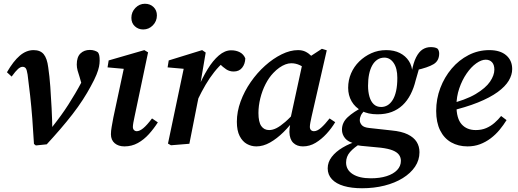

<svg xmlns="http://www.w3.org/2000/svg" viewBox="-20 -766 2758 1023"><path d="M161 1Q157 -71 152 -135Q147 -199 140.5 -257.5Q134 -316 127 -369Q123 -395 117 -402.5Q111 -410 100 -410Q89 -410 76 -398.5Q63 -387 42 -358L17 -381Q51 -440 85.5 -469.5Q120 -499 159 -499Q195 -499 213 -477Q231 -455 237 -407Q244 -360 248 -304.5Q252 -249 255 -189.5Q258 -130 259 -70H247L261 -93Q284 -122 305 -151Q326 -180 344.5 -209Q363 -238 381 -268.5Q399 -299 417 -333Q422 -344 427 -355Q432 -366 436 -376L424 -286L404 -356Q398 -373 393.5 -390Q389 -407 389 -422Q389 -462 408.5 -481Q428 -500 459 -500Q473 -500 484.5 -496Q496 -492 502 -487Q507 -480 509 -470Q511 -460 511 -443Q511 -428 507.5 -410.5Q504 -393 494 -368Q484 -343 463 -305Q446 -273 421.5 -235Q397 -197 366 -157Q335 -117 300 -76.5Q265 -36 229 3L171 9Z M571 -51Q571 -68 575 -90.5Q579 -113 584 -140L644 -421L665 -397L553 -407L559 -444L749 -499L769 -487L697 -145Q693 -127 690.5 -112.5Q688 -98 688 -90Q688 -79 694 -73Q700 -67 709 -67Q724 -67 743.5 -83Q763 -99 790 -135L821 -114Q800 -81 773.5 -51.5Q747 -22 714.5 -4Q682 14 643 14Q611 14 591 -3Q571 -20 571 -51ZM743 -609Q717 -609 698.5 -626Q680 -643 680 -671Q680 -702 701.5 -724Q723 -746 752 -746Q780 -746 798 -728.5Q816 -711 816 -684Q816 -653 794.5 -631Q773 -609 743 -609Z M1033 -234 1019 -297H1035Q1058 -351 1086 -397Q1114 -443 1146 -470.5Q1178 -498 1212 -498Q1238 -498 1258 -487.5Q1278 -477 1287 -455Q1286 -425 1270 -405Q1254 -385 1225 -385Q1203 -385 1185.5 -396.5Q1168 -408 1148 -428L1134 -444L1185 -443L1175 -438Q1146 -413 1121.5 -382Q1097 -351 1075.5 -314.5Q1054 -278 1033 -234ZM875 -1 963 -420 998 -396 873 -407 879 -444 1057 -499 1076 -486 1048 -321 1051 -310 1032 -218Q1021 -163 1010.5 -109Q1000 -55 989 0L891 8Z M1346 14Q1319 14 1295.5 1Q1272 -12 1257 -41Q1242 -70 1242 -117Q1242 -171 1262 -225.5Q1282 -280 1316 -329Q1350 -378 1392.5 -416Q1435 -454 1480.5 -476.5Q1526 -499 1568 -499Q1591 -499 1608 -490.5Q1625 -482 1640 -467Q1655 -452 1669 -432L1620 -391Q1600 -408 1578 -418.5Q1556 -429 1532 -429Q1517 -429 1501 -423Q1485 -417 1468.5 -405.5Q1452 -394 1436 -377Q1413 -353 1395 -318Q1377 -283 1367 -242.5Q1357 -202 1357 -164Q1357 -116 1372 -94.5Q1387 -73 1414 -73Q1433 -73 1453.5 -83.5Q1474 -94 1500.5 -117Q1527 -140 1559 -177L1566 -141H1557Q1526 -97 1490.5 -62Q1455 -27 1418.5 -6.5Q1382 14 1346 14ZM1594 14Q1562 14 1542.5 -5Q1523 -24 1522 -63Q1522 -73 1523 -82Q1524 -91 1525.5 -100Q1527 -109 1529 -119L1525 -122L1595 -444L1606 -448L1695 -506L1721 -498L1640 -144Q1636 -126 1633.5 -112.5Q1631 -99 1631 -90Q1631 -79 1637 -73Q1643 -67 1653 -67Q1670 -67 1690.5 -85Q1711 -103 1736 -135L1766 -115Q1747 -83 1720 -53.5Q1693 -24 1661.5 -5Q1630 14 1594 14Z M1909 237Q1853 237 1812 225Q1771 213 1748.5 189Q1726 165 1726 131Q1726 98 1747.5 70Q1769 42 1806 20Q1843 -2 1888 -15L1905 -4Q1866 20 1845 44Q1824 68 1824 100Q1824 139 1859 161.5Q1894 184 1956 184Q2004 184 2040 172.5Q2076 161 2096 140Q2116 119 2116 91Q2116 73 2106 59Q2096 45 2073 35.5Q2050 26 2009 21L1904 11Q1896 10 1888 8.5Q1880 7 1871 6L1872 -1Q1835 -9 1818.5 -29.5Q1802 -50 1802 -75Q1802 -113 1832.5 -141.5Q1863 -170 1916 -197V-209L1938 -192Q1910 -166 1903.5 -152.5Q1897 -139 1897 -125Q1897 -112 1907.5 -99.5Q1918 -87 1948 -84L2066 -71Q2120 -66 2152.5 -50Q2185 -34 2200 -10Q2215 14 2215 45Q2215 87 2191.5 122Q2168 157 2126 183Q2084 209 2028.5 223Q1973 237 1909 237ZM1991 -157Q1941 -157 1906.5 -175.5Q1872 -194 1853.5 -226Q1835 -258 1835 -298Q1835 -339 1850.5 -375Q1866 -411 1894 -438.5Q1922 -466 1958.5 -482.5Q1995 -499 2038 -499Q2080 -499 2110.5 -483.5Q2141 -468 2158.5 -441Q2176 -414 2177 -380H2173Q2182 -431 2197 -460.5Q2212 -490 2231.5 -502.5Q2251 -515 2275 -515Q2287 -515 2296 -513Q2305 -511 2311 -507Q2315 -503 2317.5 -496Q2320 -489 2320 -481Q2320 -442 2290 -424Q2260 -406 2197 -392L2220 -426Q2216 -412 2212 -398Q2208 -384 2204 -370Q2200 -356 2195 -339Q2185 -297 2167.5 -263Q2150 -229 2125 -205.5Q2100 -182 2067 -169.5Q2034 -157 1991 -157ZM2011 -196Q2029 -196 2044.5 -205Q2060 -214 2072 -233Q2084 -252 2090.5 -281.5Q2097 -311 2097 -351Q2097 -402 2077.5 -430.5Q2058 -459 2028 -459Q2007 -459 1990.5 -448Q1974 -437 1963 -417Q1952 -397 1946.5 -370Q1941 -343 1941 -309Q1941 -277 1948.5 -251Q1956 -225 1971.5 -210.5Q1987 -196 2011 -196Z M2471 14Q2422 14 2384 -7.5Q2346 -29 2325 -71.5Q2304 -114 2304 -175Q2304 -239 2326 -297Q2348 -355 2386.5 -400.5Q2425 -446 2476.5 -472.5Q2528 -499 2587 -499Q2645 -499 2677 -471.5Q2709 -444 2709 -398Q2709 -367 2690.5 -336Q2672 -305 2631.5 -275.5Q2591 -246 2526.5 -220Q2462 -194 2369 -172L2367 -210Q2461 -233 2514.5 -265Q2568 -297 2591 -331Q2614 -365 2614 -395Q2614 -421 2601.5 -434.5Q2589 -448 2568 -448Q2545 -448 2517.5 -428.5Q2490 -409 2466 -374Q2442 -339 2427 -295Q2412 -251 2412 -203Q2412 -135 2439.5 -104Q2467 -73 2515 -73Q2546 -73 2570.5 -83.5Q2595 -94 2615 -111.5Q2635 -129 2650 -148L2679 -126Q2663 -100 2642 -74.5Q2621 -49 2594.5 -29Q2568 -9 2537.5 2.5Q2507 14 2471 14Z"/></svg>

Font: Source Serif 4 18pt SemiBold
Style: Italic
Weight: 600
Italic angle: -12°
Designer: Frank Grießhammer
Foundry: Adobe Systems Incorporated
Version: Version 4.004;hotconv 1.0.116;makeotfexe 2.5.65601